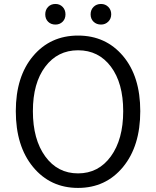

<svg xmlns="http://www.w3.org/2000/svg" viewBox="-20 -922 776 955"><path d="M368.2 12.7Q230.5 12.7 144.5 -91.3Q58.6 -195.3 58.6 -369.1Q58.6 -541 144.5 -643.1Q230.5 -745.1 368.2 -745.1Q505.9 -745.1 591.8 -643.6Q677.7 -542 677.7 -369.1Q677.7 -195.3 591.8 -91.3Q505.9 12.7 368.2 12.7ZM368.2 -59.6Q469.7 -59.6 531.2 -144Q592.8 -228.5 592.8 -369.1Q592.8 -508.8 531.7 -590.3Q470.7 -671.9 368.2 -671.9Q266.6 -671.9 205.1 -590.3Q143.6 -508.8 143.6 -369.1Q143.6 -228.5 205.1 -144Q266.6 -59.6 368.2 -59.6ZM255.9 -799.8Q233.4 -799.8 219.2 -814Q205.1 -828.1 205.1 -850.6Q205.1 -873 219.2 -887.7Q233.4 -902.3 255.9 -902.3Q277.3 -902.3 291.5 -887.7Q305.7 -873 305.7 -850.6Q305.7 -828.1 291.5 -814Q277.3 -799.8 255.9 -799.8ZM482.4 -799.8Q460 -799.8 445.3 -814Q430.7 -828.1 430.7 -850.6Q430.7 -873 445.3 -887.7Q460 -902.3 482.4 -902.3Q503.9 -902.3 518.6 -887.7Q533.2 -873 533.2 -851.1Q533.2 -829.1 518.6 -814.5Q503.9 -799.8 482.4 -799.8Z"/></svg>

Font: Gen Jyuu Gothic P Normal
Style: Regular
Weight: 300
Designer: [Source Han Sans]
Ryoko NISHIZUKA  (kana & ideographs); Paul D. Hunt (Latin, Greek & Cyrillic); Wenlong ZHANG  (bopomofo
Version: Version 1.002.20150607